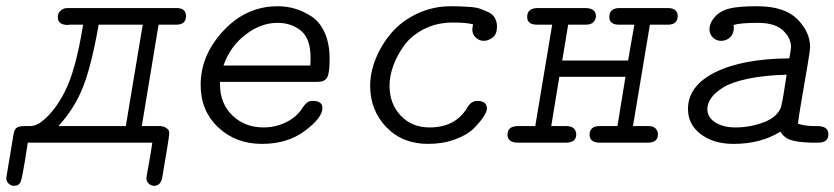

<svg xmlns="http://www.w3.org/2000/svg" viewBox="-26 -457 2673 615"><path d="M-5.9 112.8Q-5.9 112.8 16.1 -19Q19 -42 27.1 -47.6Q35.2 -53.2 53.2 -53.2H70.8Q85.9 -53.2 101.1 -63Q146 -93.8 181.4 -162.8Q216.8 -231.9 240.2 -377.9H198.2H195.8Q193.8 -377 191.9 -377Q158.7 -377 159.2 -402.8Q159.2 -407.7 161.1 -413.3Q163.1 -418.9 170.7 -425Q178.2 -431.2 190.9 -431.2H540Q569.8 -431.2 569.8 -405Q569.8 -378.9 540 -377.9H481.9L428.2 -53.2H483.9Q497.1 -53.2 505.1 -48.1Q513.2 -43 514.6 -38.6Q516.1 -34.2 516.1 -29.8Q516.1 -18.6 494.1 108.9Q490.2 137.7 467.8 138.2Q458 138.2 450.4 131.1Q442.9 124 442.9 112.8Q442.9 110.8 446.5 91.3Q450.2 71.8 455.1 43.5Q460 15.1 461.9 0H63Q59.1 22 54.2 56.2Q45.4 111.3 40.3 124.8Q35.2 138.2 19 138.2Q9.3 138.2 1.7 131.1Q-5.9 124 -5.9 112.8ZM161.1 -53.2H377L431.2 -377.9H290Q268.1 -252 241.2 -181.6Q214.4 -111.3 161.1 -53.2Z M616.7 -185.1Q616.7 -280.3 689.7 -358.6Q762.7 -437 863.8 -437Q892.6 -437 919.7 -429Q946.8 -420.9 972.9 -403.6Q999 -386.2 1014.4 -351.6Q1029.8 -316.9 1029.8 -269Q1029.8 -222.2 1021.7 -208.5Q1013.7 -194.8 991.7 -194.8H678.7V-187Q678.7 -125 718.8 -86.9Q758.8 -48.8 817.9 -48.8Q856.9 -48.8 891.4 -65.9Q925.8 -83 943.8 -112.8Q956.1 -130.9 966.8 -132.8Q970.7 -133.8 976.1 -133.8Q1006.8 -133.8 1006.8 -110.8Q1006.8 -80.1 950.9 -38.1Q895 3.9 813 3.9Q729 3.9 672.9 -49.1Q616.7 -102.1 616.7 -185.1ZM689.9 -247.1H967.8Q968.8 -255.9 968.8 -272Q968.8 -333 938.2 -358.4Q907.7 -383.8 862.8 -383.8Q809.6 -383.8 760.3 -345.9Q710.9 -308.1 689.9 -247.1Z M1159.7 -182.1Q1159.7 -225.1 1177.7 -269.5Q1195.8 -314 1227.8 -351.6Q1259.8 -389.2 1309.8 -413.1Q1359.9 -437 1418.9 -437Q1438 -437 1449.5 -436.5Q1460.9 -436 1481 -434.6Q1501 -433.1 1513.4 -428.5Q1525.9 -423.8 1539.3 -417.5Q1552.7 -411.1 1559.3 -399.2Q1565.9 -387.2 1565.9 -371.1Q1565.9 -347.2 1551.8 -336.7Q1537.6 -326.2 1523.9 -326.2Q1508.8 -326.2 1497.8 -336.7Q1486.8 -347.2 1486.8 -362.8Q1486.8 -367.7 1489.7 -378.9Q1468.8 -384.8 1424.8 -384.8Q1373 -384.8 1332 -363.8Q1291 -342.8 1267.8 -310.3Q1244.6 -277.8 1233.2 -244.9Q1221.7 -211.9 1221.7 -182.1Q1221.7 -125 1257.3 -86.9Q1293 -48.8 1350.6 -48.8Q1433.6 -48.8 1471.7 -113.8Q1483.9 -133.8 1502.9 -133.8Q1533.7 -133.8 1533.7 -108.9Q1533.7 -100.1 1522.7 -83Q1511.7 -65.9 1491.2 -45.4Q1470.7 -24.9 1431.6 -10.5Q1392.6 3.9 1345.7 3.9Q1262.7 3.9 1211.2 -50Q1159.7 -104 1159.7 -182.1Z M1630.9 -53.2H1688.5L1742.7 -377.9Q1742.7 -377.9 1694.8 -377.9Q1662.6 -377.9 1662.6 -402.8Q1662.6 -430.7 1695.8 -431.2H1848.6Q1882.8 -431.2 1882.8 -404.8Q1882.8 -396 1876.2 -387.5Q1869.6 -378.9 1851.6 -377.9H1793.9L1774.9 -263.2H1985.8L2005.9 -377.9H1957.5Q1925.3 -377.9 1925.8 -402.8Q1925.8 -430.7 1957.5 -431.2H2112.8Q2145 -431.2 2144.8 -405Q2144.5 -378.9 2114.7 -377.9H2055.7L2001.5 -53.2Q2001.5 -53.2 2049.8 -53.2Q2066.9 -53.2 2074.2 -45.2Q2081.5 -37.1 2081.5 -26.9Q2081.5 0 2048.8 0H1895.5Q1862.3 0 1862.5 -25.9Q1862.8 -51.8 1892.6 -53.2H1951.7L1977.5 -210.9H1765.6L1739.7 -53.2Q1739.7 -53.2 1787.6 -53.2Q1804.7 -53.2 1812.3 -45.2Q1819.8 -37.1 1819.8 -26.9Q1819.8 0 1786.6 0H1633.8Q1599.6 0 1599.6 -25.9Q1599.6 -51.8 1630.9 -53.2Z M2177.7 -107.9Q2177.7 -182.1 2265.1 -225.6Q2352.5 -269 2502.4 -270Q2507.3 -298.8 2507.8 -306.2Q2507.8 -335 2482.2 -359.4Q2456.5 -383.8 2401.4 -383.8Q2345.2 -383.8 2323.7 -377Q2323.7 -375 2324.2 -372.6Q2324.7 -370.1 2324.7 -369.1Q2324.7 -349.1 2312.7 -337.6Q2300.8 -326.2 2283.7 -326.2Q2268.6 -326.2 2257.6 -336.7Q2246.6 -347.2 2246.6 -362.8Q2246.6 -383.8 2264.2 -403.3Q2281.7 -422.9 2312.5 -430.2Q2341.3 -437 2399.4 -437Q2486.3 -437 2527.6 -396Q2568.8 -355 2568.8 -306.2Q2568.8 -296.4 2560.8 -248.8Q2552.7 -201.2 2542.7 -143.1Q2532.7 -85 2529.8 -61Q2551.8 -53.2 2580.6 -53.2H2590.8Q2627.9 -53.2 2627.4 -26.9Q2627.4 0 2594.7 0H2574.7Q2530.8 -1 2508.3 -8.1Q2485.8 -15.1 2473.6 -35.2Q2410.6 3.9 2323.7 3.9Q2259.8 3.9 2218.8 -27.1Q2177.7 -58.1 2177.7 -107.9ZM2239.7 -107.9Q2239.7 -81.1 2265.1 -64.9Q2290.5 -48.8 2330.6 -48.8Q2375.5 -48.8 2419.4 -64.9Q2463.4 -81.1 2475.6 -113.8Q2481.4 -133.8 2493.7 -217.8Q2422.9 -215.8 2370.1 -204.8Q2317.4 -193.8 2290.5 -177Q2263.7 -160.2 2251.7 -142.6Q2239.7 -125 2239.7 -107.9Z"/></svg>

Font: CMU Typewriter Text
Style: LightOblique
Weight: 200
Italic angle: -9.46001°
Version: Version 0.7.0